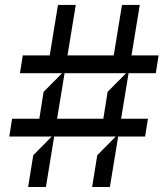

<svg xmlns="http://www.w3.org/2000/svg" viewBox="-20 -747 671 767"><path d="M613.6 -525.6 602.3 -454.5H493.6L463.8 -272.7H571L559.7 -201.7H452.1L419 0H348L368.6 -127.1L442.5 -201.7H196.4L163.4 0H92.3L112.9 -127.1L186.8 -201.7H17L28.4 -272.7H137.1L154.1 -380L228 -454.5H59.7L71 -525.6H178.6L211.6 -727.3H282.7L249.6 -525.6H434.3L467.3 -727.3H538.4L505.3 -525.6ZM392.8 -272.7 409.8 -380 483.7 -454.5H237.9L208.1 -272.7Z"/></svg>

Font: Riot Sans
Style: Regular
Weight: 400
Designer: Rasmus Andersson
Foundry: rsms
Version: Version 4.001